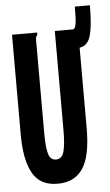

<svg xmlns="http://www.w3.org/2000/svg" viewBox="-53 -753 460 800"><g transform="rotate(-5 177.0 -352.5)"><path d="M157 12Q84 13 52 -42.5Q20 -98 20 -205V-623H125V-614Q120 -608 118.5 -601Q117 -594 118 -577V-204Q118 -144 126 -116.5Q134 -89 158 -89Q183 -89 191 -119.5Q199 -150 199 -207V-623H296V-208Q296 -90 261 -39Q226 12 157 12ZM286 -544 273 -623Q284 -623 287.5 -643.5Q291 -664 291 -717H354Q354 -627 340.5 -585.5Q327 -544 286 -544Z"/></g></svg>

Font: Inconsolata ExtraCondensed Black
Style: Regular
Weight: 900
Width: 2
Monospace: yes
Designer: Raph Levien, Cyreal, Brenton Simpson
Foundry: Raph Levien, Cyreal, Google
Version: Version 3.001; ttfautohint (v1.8.2.53-6de2)